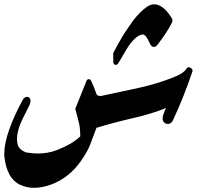

<svg xmlns="http://www.w3.org/2000/svg" viewBox="-25 -882 978 901"><path d="M398.9 -205.6Q385.7 -170.4 355 -127Q327.1 -86.9 292.2 -59.3Q257.3 -31.7 215.3 -16.1Q171.4 -0.5 133.8 -0.5Q99.6 -0.5 67.9 -15.6V-15.1Q37.1 -30.3 19 -63.7Q1 -97.2 -4.4 -145.5Q-4.9 -148.9 -4.9 -153.3Q-4.9 -157.7 -4.9 -161.1Q-4.9 -207.5 17.6 -272.2Q40 -336.9 81.5 -413.1Q90.3 -427.7 101.1 -427.7Q102.5 -427.7 104.2 -427.5Q106 -427.2 108.9 -426.3Q118.2 -421.4 118.2 -409.7Q118.2 -405.8 117.4 -401.4Q116.7 -397 114.3 -391.1Q108.4 -378.4 100.8 -363.5Q93.3 -348.6 84.5 -331.1Q76.2 -314.9 69.6 -298.3Q63 -281.7 59.1 -264.6Q54.7 -247.6 54.7 -230.5Q54.7 -216.8 57.6 -205.1Q63 -181.2 95.7 -167Q127 -161.6 151.9 -161.6Q201.2 -161.6 243.2 -178.2Q276.4 -190.9 303 -206.3Q329.6 -221.7 351.6 -241.7V-245.1Q351.6 -276.4 346.2 -302.2V-301.8Q342.3 -317.4 337.9 -335.4Q333.5 -353.5 328.1 -371.1L380.9 -502.4Q383.8 -510.3 391.1 -510.5Q398.4 -510.7 402.3 -503.4Q409.7 -487.3 415.8 -472.7Q421.9 -458 426.3 -444.3Q430.2 -431.6 443.8 -431.6Q446.3 -431.6 448.7 -432.1V-431.6Q494.6 -441.4 539.1 -450.9Q583.5 -460.4 628.4 -470.2Q715.3 -489.3 793.5 -521Q836.4 -537.1 852.1 -562.5Q853.5 -564 855.5 -565.2Q857.4 -566.4 861.3 -566.4Q863.8 -566.4 866.2 -565.2Q868.7 -564 871.1 -563Q874.5 -560.1 876.5 -557.4Q878.4 -554.7 878.4 -547.9Q858.4 -488.3 835 -429.4Q811.5 -370.6 786.6 -317.4Q782.7 -309.6 776.9 -304.9Q771 -300.3 762.7 -300.3Q753.9 -300.3 746.6 -306.2Q738.3 -313 738.3 -325.7Q738.3 -329.6 739 -335Q739.7 -340.3 742.2 -346.2V-345.7Q744.6 -354.5 747.6 -361.6Q750.5 -368.7 753.9 -375Q719.7 -361.3 682.6 -349.9Q645.5 -338.4 605 -329.1Q556.2 -317.9 513.4 -306.6Q470.7 -295.4 427.7 -282.2ZM784.2 -780.8Q770 -751.5 751.5 -723.9Q732.9 -696.3 712.4 -669.9Q708.5 -666 705.3 -663.8Q702.1 -661.6 696.8 -661.6Q690.9 -661.6 686.3 -666Q681.6 -670.4 678.2 -678.2Q669.9 -697.3 661.4 -708.7Q652.8 -720.2 644.5 -720.2H642.6Q632.3 -718.8 621.6 -711.7Q610.8 -704.6 600.6 -693.4V-693.8Q588.4 -680.7 577.9 -665Q567.4 -649.4 557.6 -631.8Q547.4 -613.8 540 -601.3Q532.7 -588.9 527.8 -582.5Q525.4 -579.1 521.7 -578.1Q518.1 -577.1 514.6 -578.1Q511.2 -579.1 509 -582Q506.8 -585 506.8 -589.4L506.3 -630.9L507.3 -634.8Q513.2 -646.5 523.2 -664.8Q533.2 -683.1 545.4 -704.1Q556.6 -723.1 571.3 -744.6Q585.9 -766.1 600.6 -786.6Q615.2 -805.7 631.6 -822Q647.9 -838.4 665 -850.6Q682.1 -861.8 698.7 -861.8Q722.7 -861.8 747.6 -839.4Q768.1 -820.3 783.7 -791.5Z"/></svg>

Font: Aref Ruqaa
Style: Bold
Weight: 700
Designer: Abdullah Aref
Version: Version 1.002